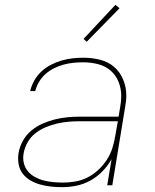

<svg xmlns="http://www.w3.org/2000/svg" viewBox="-20 -767 640 795"><path d="M237 8Q214 8 191 5.5Q168 3 146.5 -3Q125 -9 106 -20Q87 -31 74 -48Q61 -65 57 -87.5Q53 -110 57 -134Q61 -159 74.5 -183.5Q88 -208 109.5 -226Q131 -244 156 -255Q181 -266 207 -272.5Q233 -279 259 -281.5Q285 -284 311 -284H471L478 -326Q480 -337 481 -348Q482 -359 482 -369V-370Q482 -401 470.5 -429Q459 -457 437 -475.5Q415 -494 385.5 -501.5Q356 -509 324 -509Q304 -509 284 -507Q264 -505 243.5 -499.5Q223 -494 204 -484.5Q185 -475 169 -461Q153 -447 142 -428.5Q131 -410 126 -390H105Q110 -412 122 -433.5Q134 -455 152 -471.5Q170 -488 191.5 -499Q213 -510 235.5 -516.5Q258 -523 280.5 -525.5Q303 -528 326 -528Q361 -528 394.5 -519.5Q428 -511 452.5 -490Q477 -469 490 -437.5Q503 -406 503 -372Q503 -359 501.5 -347Q500 -335 498 -323L445 0H424L442 -108Q427 -81 404 -57.5Q381 -34 353.5 -19Q326 -4 296 2Q266 8 237 8ZM241 -11Q266 -11 292 -15.5Q318 -20 342 -32Q366 -44 386.5 -63Q407 -82 422 -105Q437 -128 445 -153Q453 -178 457 -203L468 -265H311Q288 -265 264 -263Q240 -261 216.5 -255.5Q193 -250 170 -240.5Q147 -231 127 -215.5Q107 -200 94.5 -178Q82 -156 78 -133Q74 -112 78.5 -92.5Q83 -73 95 -58.5Q107 -44 124 -34.5Q141 -25 160 -20Q179 -15 199.5 -13Q220 -11 241 -11ZM339 -594 326 -606 458 -747 475 -733Z"/></svg>

Font: Iosevka Aile Thin Oblique
Style: Regular
Weight: 100
Italic angle: -9°
Designer: Belleve Invis
Foundry: Belleve Invis
Version: Version 31.1.0; ttfautohint (v1.8.4)